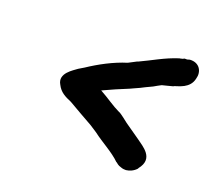

<svg xmlns="http://www.w3.org/2000/svg" viewBox="-70 -536 562 509"><g transform="rotate(20 211.0 -281.5)"><path d="M87 -268C96 -250 110 -243 129 -235C152 -222 175 -208 199 -195C204 -192 211 -187 219 -182C245 -162 276 -147 297 -126H298L299 -125C301 -124 303 -120 314 -117C319 -115 324 -115 327 -115H328C337 -116 348 -120 357 -130V-131C388 -169 347 -190 330 -203L287 -233C279 -239 271 -246 260 -253H259C236 -264 218 -278 194 -291C215 -301 243 -313 263 -321L276 -327C285 -331 292 -334 301 -339L320 -348C327 -352 332 -355 340 -359C347 -361 365 -365 371 -367V-368H372C382 -372 414 -377 420 -407C426 -427 415 -450 387 -448C387 -448 383 -447 380 -446H373C368 -443 369 -444 361 -442H360C322 -430 292 -411 259 -396H258L235 -384C199 -373 162 -353 132 -333L117 -324C107 -316 70 -296 87 -268Z"/></g></svg>

Font: Scribbler
Style: ExBdIta
Weight: 800
Designer: Mew Too
Foundry: Cannot Into Space Fonts
Version: Version 1.001